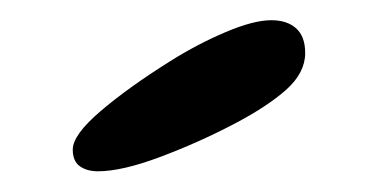

<svg xmlns="http://www.w3.org/2000/svg" viewBox="-20 -634 366 190"><path d="M77 -464.5Q66 -464.5 59 -469.5Q52 -474.5 52 -486Q52 -500.5 79.5 -524Q107 -547.5 148.5 -573.5Q175.5 -590.5 203.2 -602.2Q231 -614 248.5 -614Q264 -614 273 -606Q282 -598 282 -581.5Q282 -562 263.2 -545.2Q244.5 -528.5 211 -511Q175.5 -492.5 138 -478.5Q100.5 -464.5 77 -464.5Z"/></svg>

Font: Gluten
Style: Regular
Weight: 400
Designer: Tyler Finck
Foundry: Etcetera Type Company
Version: Version 1.300